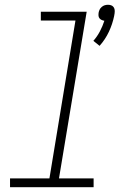

<svg xmlns="http://www.w3.org/2000/svg" viewBox="-20 -784 540 804"><path d="M397 -592 371 -613Q387 -631 398.5 -653Q410 -675 417 -697Q411 -698 405.5 -700.5Q400 -703 396.5 -707.5Q393 -712 392.5 -718Q392 -724 393 -731Q394 -737 397 -743.5Q400 -750 406 -755Q412 -760 418.5 -762Q425 -764 432 -764Q439 -764 445 -762Q451 -760 455 -755Q459 -750 460 -743.5Q461 -737 460 -730V-729L458 -717Q451 -683 436 -651Q421 -619 397 -592ZM22 0V-37H187L296 -698H151V-735H343L227 -37H372V0Z"/></svg>

Font: Iosevka Curly Slab XLtObl
Style: Regular
Weight: 200
Italic angle: -9°
Monospace: yes
Designer: Belleve Invis
Foundry: Belleve Invis
Version: Version 11.1.0; ttfautohint (v1.8.3)